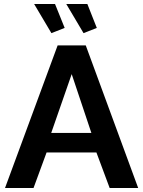

<svg xmlns="http://www.w3.org/2000/svg" viewBox="-20 -936 712 956"><path d="M267 -710H407L668 0H526L460 -177H212L147 0H5ZM435 -274 337 -567 235 -274ZM310 -916H415L462 -797L396 -771ZM254 -916 302 -797 236 -771 150 -916Z"/></svg>

Font: YasnoRaleway
Style: Bold
Weight: 700
Designer: Matt McInerney, Pablo Impallari, Rodrigo Fuenzalida
Foundry: Matt McInerney, Pablo Impallari, Rodrigo Fuenzalida
Version: Version 4.026